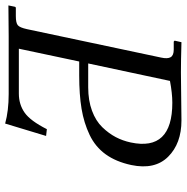

<svg xmlns="http://www.w3.org/2000/svg" viewBox="-10 -688 700 719"><g transform="rotate(-90 339.5 -328.0)"><path d="M461.9 -347.2H372.6Q323.2 -347.2 284.9 -333Q246.6 -318.8 223.1 -294.4Q199.7 -270 186 -243.9Q172.4 -217.8 166 -188Q132.8 -32.2 314.9 -32.2Q350.1 -32.2 396.5 -41ZM590.3 -576.2 483.9 -74.2Q478.5 -49.8 485.4 -38.3Q492.2 -26.9 513.7 -26.9H543.5Q547.4 -25.4 546.9 -22L541.5 2Q471.7 0 428.2 0Q393.1 0 338.1 1Q283.2 2 248.5 2Q162.1 2 112.5 -47.9Q63 -97.7 81.5 -186Q93.8 -243.2 121.8 -282Q149.9 -320.8 194.6 -342Q239.3 -363.3 292.2 -372.1Q345.2 -380.9 417 -380.9H469.2L517.1 -606.9H349.1Q308.6 -606.9 277.8 -585.4Q247.1 -564 215.8 -502L190.4 -504.9L236.8 -658.2Q284.7 -645 347.2 -645H564L679.2 -646L674.3 -622.1Q673.3 -618.2 669.4 -618.2H639.2Q613.8 -618.2 605 -610.8Q596.2 -603.5 590.3 -576.2Z"/></g></svg>

Font: Linux Biolinum O
Style: Italic
Weight: 400
Italic angle: -12°
Designer: Philipp H. Poll
Foundry: Philipp H. Poll
Version: Version 1.1.3